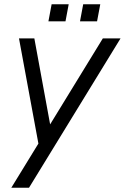

<svg xmlns="http://www.w3.org/2000/svg" viewBox="-20 -680 585 900"><path d="M33 200H116L545 -500H462L215 -97L141 -500H69L160 -7ZM355 -580H435L450 -660H370ZM207 -580H287L302 -660H222Z"/></svg>

Font: Uncut Sans
Style: Italic
Weight: 400
Italic angle: -11°
Designer: Kasper Nordkvist
Foundry: UNCUT.wtf
Version: Version 1.304;Glyphs 3.2 (3246)